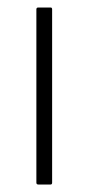

<svg xmlns="http://www.w3.org/2000/svg" viewBox="-20 -492 236 512"><path d="M119 -5Q119 0 115 0H82Q77 0 77 -5V-467Q77 -472 82 -472H115Q119 -472 119 -467Z"/></svg>

Font: Glory Thin ExtraLight
Style: Regular
Weight: 250
Version: Version 1.011